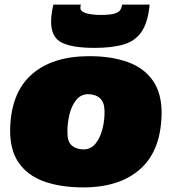

<svg xmlns="http://www.w3.org/2000/svg" viewBox="-20 -805 745 834"><path d="M342 9Q243 9 171 -17Q99 -43 61 -98.5Q23 -154 24 -242Q27 -401 117 -481Q207 -561 368 -561Q465 -561 536 -535Q607 -509 645 -453.5Q683 -398 682 -310Q679 -151 589.5 -71Q500 9 342 9ZM345 -156Q376 -157 396 -182.5Q416 -208 425.5 -246.5Q435 -285 434 -325Q433 -362 413.5 -379Q394 -396 361 -396Q330 -395 310 -369.5Q290 -344 281 -305Q272 -266 273 -227Q273 -189 292.5 -172.5Q312 -156 345 -156ZM391 -597Q294 -597 248 -620Q202 -643 202 -711Q202 -745 212 -785H331Q329 -774 329 -771Q329 -758 344 -751.5Q359 -745 379 -742.5Q399 -740 414 -740Q458 -740 477.5 -746Q497 -752 503 -762.5Q509 -773 511 -785H630Q623 -709 595.5 -668Q568 -627 517.5 -612Q467 -597 391 -597Z"/></svg>

Font: Georama Extended Black
Style: Italic
Weight: 900
Width: 7
Italic angle: -9°
Designer: Jean-Baptiste Levee
Foundry: Production Type
Version: Version 1.000